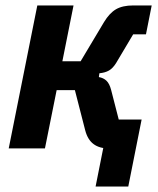

<svg xmlns="http://www.w3.org/2000/svg" viewBox="-20 -545 581 705"><path d="M331 140 368 -46 389 0H379Q345 0 323.5 -16Q302 -32 293 -66L255 -214H188L145 0H12L117 -525H250L209 -320H276L362 -464Q382 -497 406 -511Q430 -525 469 -525H537L516 -419H469L406 -313Q394 -294 380 -286Q366 -278 345 -276L343 -262Q360 -259 371 -248.5Q382 -238 388 -215L416 -106H500L451 140Z"/></svg>

Font: IBM Plex Sans Condensed
Style: Bold Italic
Weight: 700
Width: 3
Italic angle: -11.31°
Designer: Mike Abbink, Paul van der Laan, Pieter van Rosmalen
Foundry: Bold Monday
Version: Version 3.201